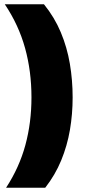

<svg xmlns="http://www.w3.org/2000/svg" viewBox="-20 -760 408 900"><path d="M192 120H8.5Q70.5 25 99 -80.2Q127.5 -185.5 127.5 -303.5Q127.5 -426 97.5 -534.5Q67.5 -643 2.5 -740H186Q235.5 -679 265 -608.5Q294.5 -538 307.5 -461Q320.5 -384 320.5 -303.5Q320.5 -225.5 307.8 -151Q295 -76.5 266.8 -8Q238.5 60.5 192 120Z"/></svg>

Font: Encode Sans SC ExtraBold
Style: Regular
Weight: 800
Version: Version 3.002